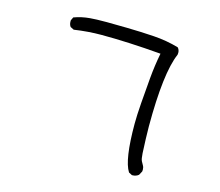

<svg xmlns="http://www.w3.org/2000/svg" viewBox="-109 -863 1218 1064"><g transform="rotate(15 500.0 -330.5)"><path d="M734 61H731L712 51Q672 -11 672 -218Q672 -266 677.5 -338.5Q683 -411 689.5 -484.5Q696 -558 710 -630Q518 -646 368 -646Q292 -646 211 -634L191 -644Q182 -656 182 -673V-680L191 -699Q234 -715 282 -719Q313 -722 378 -722Q411 -722 493 -720.5Q575 -719 649.5 -714Q724 -709 793 -689Q804 -677 804 -660L803 -649Q752 -532 752 -224Q752 -202 753.5 -152.5Q755 -103 757 -71Q759 -39 764.5 -28Q770 -17 776 -7Q782 3 782 17L781 27L769 49Q754 61 734 61Z"/></g></svg>

Font: Xiaolai Mono SC
Style: Regular
Weight: 400
Monospace: yes
Designer: LXGW / Nozomi Seto
Version: Version 3.113;September 30, 2024